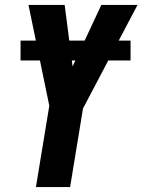

<svg xmlns="http://www.w3.org/2000/svg" viewBox="-20 -755 575 775"><path d="M125 0 179 -328 95 -735H241L273 -487L389 -735H535L315 -317L263 0ZM507 -511H63V-591H507Z"/></svg>

Font: Iosevka Heavy
Style: Italic
Weight: 900
Italic angle: -9°
Monospace: yes
Designer: Belleve Invis
Foundry: Belleve Invis
Version: Version 32.5.0; ttfautohint (v1.8.4)